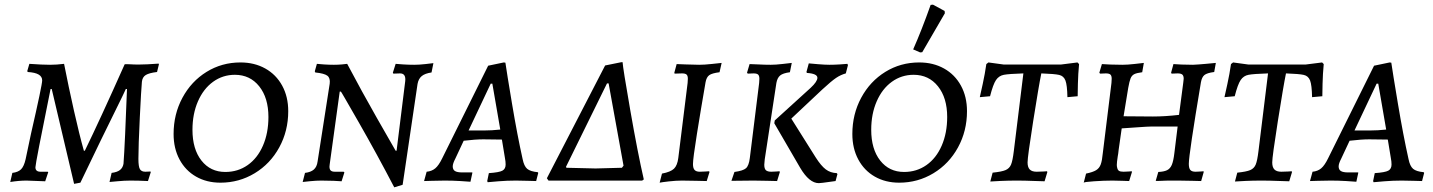

<svg xmlns="http://www.w3.org/2000/svg" viewBox="-20 -775 6149 824"><path d="M202 -393H197Q132 -73 132 -57Q132 -38 154 -38H185Q185 -38 187 -36L174 3Q105 0 94 0Q62 0 24 6L33 -33Q58 -36 70.5 -48.5Q83 -61 90 -92L113 -201Q161 -410 161 -430Q161 -446 146 -455Q131 -464 99 -466L97 -470L106 -501Q162 -497 195 -497Q223 -497 255 -501Q274 -404 297.5 -299.5Q321 -195 340 -128H344Q408 -259 515 -499Q520 -500 527 -499.5Q534 -499 541 -499Q553 -498 576 -498Q607 -498 661 -502L662 -499L654 -466Q620 -462 605.5 -453Q591 -444 589 -424Q586 -393 580 -270.5Q574 -148 574 -93Q574 -60 580.5 -49Q587 -38 604 -38L626 -39L627 -36L615 2Q573 0 540 0Q514 0 483 3Q452 6 450 6L459 -33Q483 -36 495 -45.5Q507 -55 510 -72Q513 -110 517 -198.5Q521 -287 525 -393H520Q517 -386 513 -378Q509 -370 504 -359Q410 -169 325 9L298 14Q266 -123 202 -393Z M725 -200Q725 -285 763 -355.5Q801 -426 866.5 -466.5Q932 -507 1012 -507Q1072 -507 1118.5 -481Q1165 -455 1191 -407.5Q1217 -360 1217 -298Q1217 -213 1178.5 -142.5Q1140 -72 1073 -31.5Q1006 9 926 9Q867 9 821.5 -17Q776 -43 750.5 -90.5Q725 -138 725 -200ZM1132 -273Q1132 -355 1092.5 -404.5Q1053 -454 988 -454Q936 -454 894.5 -424Q853 -394 829.5 -340Q806 -286 806 -218Q806 -135 844.5 -86Q883 -37 947 -37Q1001 -37 1043 -66.5Q1085 -96 1108.5 -150Q1132 -204 1132 -273Z M1719 -426Q1723 -460 1697 -460L1668 -459L1666 -463L1678 -501Q1687 -500 1710.5 -498.5Q1734 -497 1758 -497Q1779 -497 1805.5 -500Q1832 -503 1840 -504L1832 -464Q1804 -460 1790 -448.5Q1776 -437 1772 -415L1708 18L1672 29Q1598 -113 1520.5 -248.5Q1443 -384 1443 -382H1438L1395 -70L1394 -60Q1394 -48 1399.5 -43Q1405 -38 1417 -38H1455L1458 -35L1446 3Q1437 2 1412 1Q1387 0 1359 0Q1338 0 1312.5 2.5Q1287 5 1279 6L1289 -33Q1314 -36 1327 -47.5Q1340 -59 1343 -82L1395 -416Q1398 -440 1385 -450Q1372 -460 1333 -464Q1331 -468 1331 -469L1340 -501Q1348 -500 1369.5 -498.5Q1391 -497 1413 -497Q1430 -497 1447.5 -498.5Q1465 -500 1470 -501Q1534 -380 1597 -269.5Q1660 -159 1678 -128H1682Z M2288 -36 2290 -33 2281 2Q2271 2 2245.5 1Q2220 0 2194 0Q2156 0 2119.5 3Q2083 6 2073 7L2071 2L2078 -32Q2122 -35 2136 -42.5Q2150 -50 2150 -69Q2150 -82 2147 -97L2134 -176L2054 -177Q2021 -177 1970 -171L1934 -94Q1923 -73 1923 -61Q1923 -47 1932.5 -41Q1942 -35 1964 -35H2007V-32L1999 5Q1989 4 1955.5 2Q1922 0 1889 0Q1859 0 1833.5 1Q1808 2 1800 2L1811 -38Q1833 -40 1848 -52.5Q1863 -65 1878 -96L2075 -493L2142 -507L2149 -506Q2155 -464 2177.5 -329.5Q2200 -195 2223 -92Q2229 -62 2242.5 -50.5Q2256 -39 2288 -36ZM2057 -215Q2091 -215 2127 -219L2093 -416H2086L1991 -215Z M2577 -494 2646 -508H2652Q2653 -485 2685 -301.5Q2717 -118 2743 -5L2736 0H2334L2327 -10ZM2592 -417H2585L2409 -59L2411 -55L2536 -52L2649 -55L2656 -64Z M2954 -71Q2954 -53 2961 -45.5Q2968 -38 2983 -38Q2997 -38 3008 -39Q3019 -40 3023 -40L3025 -37L3013 2Q3002 2 2970.5 1Q2939 0 2907 0Q2881 0 2850.5 3.5Q2820 7 2811 9L2821 -30Q2858 -37 2872.5 -51Q2887 -65 2891 -97L2931 -419Q2932 -426 2932 -437Q2932 -450 2926.5 -455Q2921 -460 2907 -460L2875 -459L2874 -463L2884 -500Q2888 -500 2922.5 -498.5Q2957 -497 2981 -497Q3003 -497 3035 -500.5Q3067 -504 3077 -505L3068 -465Q3036 -461 3024 -452.5Q3012 -444 3008 -422Q2988 -307 2971 -200.5Q2954 -94 2954 -71Z M3239 -437Q3239 -450 3233.5 -455Q3228 -460 3214 -460L3189 -459L3186 -463L3197 -500Q3207 -500 3234.5 -498.5Q3262 -497 3288 -497Q3309 -497 3339 -500.5Q3369 -504 3378 -505L3370 -465Q3340 -461 3328 -451Q3316 -441 3312 -419L3262 -91Q3260 -73 3260 -68Q3260 -51 3267 -44.5Q3274 -38 3290 -38Q3302 -38 3312 -39Q3322 -40 3325 -40L3327 -37L3315 2Q3304 2 3274.5 1Q3245 0 3214 0L3119 1L3132 -37Q3169 -42 3181.5 -53Q3194 -64 3198 -97L3238 -419Q3239 -426 3239 -437ZM3459 -398Q3488 -425 3488 -441Q3488 -459 3443 -462L3441 -466L3451 -503Q3461 -502 3491 -499.5Q3521 -497 3540 -497Q3559 -497 3584 -498.5Q3609 -500 3617 -501L3619 -495L3610 -460Q3588 -454 3568 -440.5Q3548 -427 3509 -391L3376 -266L3481 -99Q3504 -63 3524 -48Q3544 -33 3571 -32L3574 -28L3566 2Q3556 3 3533 6.5Q3510 10 3494 11Q3453 11 3414 -55L3303 -246L3305 -258Z M3638 -200Q3638 -285 3676 -355.5Q3714 -426 3779.5 -466.5Q3845 -507 3925 -507Q3985 -507 4031.5 -481Q4078 -455 4104 -407.5Q4130 -360 4130 -298Q4130 -213 4091.5 -142.5Q4053 -72 3986 -31.5Q3919 9 3839 9Q3780 9 3734.5 -17Q3689 -43 3663.5 -90.5Q3638 -138 3638 -200ZM4045 -273Q4045 -355 4005.5 -404.5Q3966 -454 3901 -454Q3849 -454 3807.5 -424Q3766 -394 3742.5 -340Q3719 -286 3719 -218Q3719 -135 3757.5 -86Q3796 -37 3860 -37Q3914 -37 3956 -66.5Q3998 -96 4021.5 -150Q4045 -204 4045 -273ZM3938 -551 3929 -550 3899 -563Q3935 -644 3974 -754L3984 -755L4034 -728L4035 -718Z M4229 -362 4185 -358Q4188 -371 4197.5 -414.5Q4207 -458 4213 -500L4222 -507L4288 -498H4533L4604 -507L4611 -500Q4607 -458 4606 -416Q4605 -374 4605 -362L4561 -358Q4560 -410 4552.5 -429.5Q4545 -449 4525.5 -453.5Q4506 -458 4449 -460Q4438 -407 4414 -254.5Q4390 -102 4390 -78Q4390 -57 4399.5 -47.5Q4409 -38 4429 -38Q4447 -38 4458.5 -39Q4470 -40 4473 -40L4475 -37L4463 3Q4450 3 4414 1.5Q4378 0 4343 0Q4308 0 4275 1.5Q4242 3 4230 4L4240 -34Q4279 -38 4295.5 -45Q4312 -52 4319 -68.5Q4326 -85 4331 -127L4372 -460Q4310 -458 4288.5 -454Q4267 -450 4254.5 -431.5Q4242 -413 4229 -362Z M5082 -72Q5082 -53 5088.5 -45.5Q5095 -38 5111 -38Q5123 -38 5132.5 -39Q5142 -40 5145 -40L5146 -37L5135 2Q5125 2 5096.5 1Q5068 0 5037 0H5010Q4979 0 4966 1Q4958 1 4950.5 1.5Q4943 2 4940 1L4951 -37Q4975 -38 4988.5 -44.5Q5002 -51 5009 -67.5Q5016 -84 5020 -118L5034 -232H4922Q4907 -232 4859 -228.5Q4811 -225 4794 -224L4781 -133Q4779 -113 4777 -104Q4773 -78 4773 -68Q4773 -61 4774 -58Q4776 -46 4782 -42Q4788 -38 4802 -38Q4814 -38 4824 -39Q4834 -40 4837 -40L4838 -37L4826 2Q4819 2 4798 1Q4777 0 4754 0Q4718 0 4675 3Q4632 6 4631 9L4641 -30Q4670 -36 4684 -44.5Q4698 -53 4704 -69.5Q4710 -86 4713 -119L4750 -419Q4751 -426 4751 -437Q4751 -450 4745.5 -455Q4740 -460 4726 -460L4701 -459L4698 -463L4709 -500Q4719 -499 4745 -498Q4771 -497 4797 -497Q4819 -497 4849.5 -500.5Q4880 -504 4889 -505L4882 -465Q4858 -462 4847.5 -456.5Q4837 -451 4832 -438.5Q4827 -426 4822 -398L4802 -276L4928 -275Q4980 -275 5040 -282L5058 -419Q5060 -433 5060 -437Q5060 -450 5054 -455Q5048 -460 5034 -460L5008 -459L5006 -463L5016 -500Q5025 -499 5050 -498Q5075 -497 5100 -497Q5123 -498 5155.5 -501Q5188 -504 5198 -505L5191 -466Q5160 -462 5149 -453Q5138 -444 5134 -422Q5082 -112 5082 -72Z M5279 -362 5235 -358Q5238 -371 5247.5 -414.5Q5257 -458 5263 -500L5272 -507L5338 -498H5583L5654 -507L5661 -500Q5657 -458 5656 -416Q5655 -374 5655 -362L5611 -358Q5610 -410 5602.5 -429.5Q5595 -449 5575.5 -453.5Q5556 -458 5499 -460Q5488 -407 5464 -254.5Q5440 -102 5440 -78Q5440 -57 5449.5 -47.5Q5459 -38 5479 -38Q5497 -38 5508.5 -39Q5520 -40 5523 -40L5525 -37L5513 3Q5500 3 5464 1.5Q5428 0 5393 0Q5358 0 5325 1.5Q5292 3 5280 4L5290 -34Q5329 -38 5345.5 -45Q5362 -52 5369 -68.5Q5376 -85 5381 -127L5422 -460Q5360 -458 5338.5 -454Q5317 -450 5304.5 -431.5Q5292 -413 5279 -362Z M6090 -36 6092 -33 6083 2Q6073 2 6047.5 1Q6022 0 5996 0Q5958 0 5921.5 3Q5885 6 5875 7L5873 2L5880 -32Q5924 -35 5938 -42.5Q5952 -50 5952 -69Q5952 -82 5949 -97L5936 -176L5856 -177Q5823 -177 5772 -171L5736 -94Q5725 -73 5725 -61Q5725 -47 5734.5 -41Q5744 -35 5766 -35H5809V-32L5801 5Q5791 4 5757.5 2Q5724 0 5691 0Q5661 0 5635.5 1Q5610 2 5602 2L5613 -38Q5635 -40 5650 -52.5Q5665 -65 5680 -96L5877 -493L5944 -507L5951 -506Q5957 -464 5979.5 -329.5Q6002 -195 6025 -92Q6031 -62 6044.5 -50.5Q6058 -39 6090 -36ZM5859 -215Q5893 -215 5929 -219L5895 -416H5888L5793 -215Z"/></svg>

Font: Alegreya SC
Style: Italic
Weight: 400
Italic angle: -7°
Designer: Juan Pablo del Peral
Foundry: Huerta Tipografica
Version: Version 2.007; ttfautohint (v1.6)